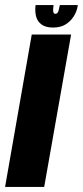

<svg xmlns="http://www.w3.org/2000/svg" viewBox="-62 -736 326 756"><path d="M-42 0H112L218 -600H63ZM146.5 -627.5Q175.5 -627.5 195.2 -639.2Q215 -651 228 -671Q241 -691 244.5 -716H173.5Q171.5 -704 169.2 -696Q167 -688 163.8 -684.8Q160.5 -681.5 155.5 -681.5Q151.5 -681.5 149.5 -684.8Q147.5 -688 147.2 -695.8Q147 -703.5 149 -716H78Q75 -691 80.2 -671Q85.5 -651 102 -639.2Q118.5 -627.5 146.5 -627.5Z"/></svg>

Font: Anybody UltraCondensed ExtraBold
Style: Italic
Weight: 800
Width: 1
Italic angle: -10°
Version: Version 1.113;gftools[0.9.25]